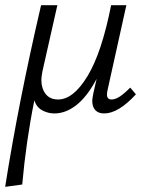

<svg xmlns="http://www.w3.org/2000/svg" viewBox="-30 -434 575 743"><path d="M129 -414H192L134 -157Q130 -135 130 -125Q130 -92 146.5 -70.5Q163 -49 195 -49Q254 -49 309 -140Q364 -231 400 -414H459L387 -89Q384 -77 384 -68Q384 -49 402 -49Q416 -49 433 -60Q450 -71 474 -95L496 -69Q428 5 373 5Q351 5 339 -7.5Q327 -20 327 -44Q327 -52 331 -72L344 -129Q308 -61 266.5 -28Q225 5 180 5Q156 5 133.5 -7Q111 -19 103 -46Q71 112 56 280L-10 289Q41 -36 129 -414Z"/></svg>

Font: LXGW Bright GB
Style: Italic
Weight: 400
Italic angle: -12°
Designer: Christian Thalmann (Catharsis Fonts)
Foundry: LXGW / Christian Thalmann (Catharsis Fonts) / Fontworks Inc.
Version: Version 5.510